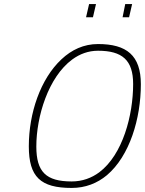

<svg xmlns="http://www.w3.org/2000/svg" viewBox="-20 -918 714 946"><path d="M333 8C401 8 459 -15 507 -55C619 -150 674 -334 674 -503C674 -645 604 -701 463 -701C393 -701 333 -673 283 -626C179 -529 122 -360 122 -197C122 -46 180 8 333 8ZM333 -24C207 -24 159 -71 159 -196C159 -344 218 -538 336 -625C373 -652 415 -668 463 -668C582 -668 636 -622 636 -504C636 -351 585 -156 469 -69C431 -41 386 -24 333 -24ZM616 -833 631 -898H597L584 -833ZM438 -833 453 -898H419L404 -833Z"/></svg>

Font: RazerF5 Thin
Style: Italic
Weight: 250
Foundry: Razer Inc.
Version: Version 2